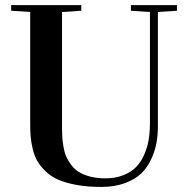

<svg xmlns="http://www.w3.org/2000/svg" viewBox="-20 -717 739 754"><path d="M23.9 -674.8V-696.8H299.3V-674.8L223.6 -669.9V-213.9Q223.6 -193.8 224.6 -178.2Q225.6 -162.6 229.2 -140.9Q232.9 -119.1 239.7 -103Q246.6 -86.9 259.3 -69.8Q272 -52.7 289.6 -41.7Q307.1 -30.8 333.7 -23.7Q360.4 -16.6 393.6 -16.6Q433.6 -16.6 464.6 -29.1Q495.6 -41.5 514.9 -61.5Q534.2 -81.5 546.6 -110.4Q559.1 -139.2 564 -168.9Q568.8 -198.7 568.8 -233.4V-669.9L494.1 -674.8V-696.8H674.8V-674.8L600.1 -669.9V-222.7Q600.1 -187.5 594.5 -156Q588.9 -124.5 573.7 -91.8Q558.6 -59.1 534.7 -35.9Q510.7 -12.7 470.5 2.2Q430.2 17.1 377.9 17.1Q323.7 17.1 281 9.3Q238.3 1.5 209.2 -11.2Q180.2 -23.9 159.4 -43.9Q138.7 -64 127 -84Q115.2 -104 108.6 -131.6Q102.1 -159.2 100.3 -181.6Q98.6 -204.1 98.6 -233.9V-669.9Z"/></svg>

Font: Vidaloka
Style: Regular
Weight: 400
Designer: Cyreal (www.cyreal.org)
Foundry: Cyreal (www.cyreal.org)
Version: Version 1.011